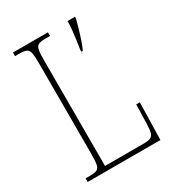

<svg xmlns="http://www.w3.org/2000/svg" viewBox="-173 -815 834 917"><g transform="rotate(-30 244.0 -357.0)"><path d="M40 0V-20H66Q91 -20 103 -26Q115 -32 118.5 -51Q122 -70 122 -108V-606Q122 -645 118.5 -663.5Q115 -682 103 -688Q91 -694 66 -694H40V-714H233V-694H206Q181 -694 169 -688Q157 -682 153.5 -663.5Q150 -645 150 -606V-25H363Q389 -25 401.5 -31Q414 -37 418 -52Q422 -67 423 -94L426 -205H446L441 0ZM325 -566Q329 -591 332.5 -616Q336 -641 338.5 -666Q341 -691 341 -714H382V-705Q377 -684 369 -656.5Q361 -629 352 -602Q343 -575 333 -554H325Z"/></g></svg>

Font: Noto Serif Khmer Condensed Thin
Style: Regular
Weight: 250
Width: 3
Designer: Danh Hong and the Monotype Design Team
Foundry: Monotype Imaging Inc.
Version: Version 2.004